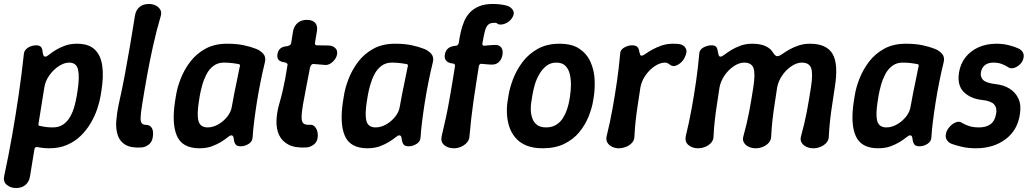

<svg xmlns="http://www.w3.org/2000/svg" viewBox="-31 -733 5187 966"><path d="M357 -513Q415 -513 445.5 -484Q476 -455 483.5 -401.5Q491 -348 479 -275L475 -250Q470 -220 458 -184.5Q446 -149 425.5 -114Q405 -79 376 -50.5Q347 -22 307.5 -4.5Q268 13 218 13Q197 13 182 11Q167 9 157 7Q144 5 142 19L120 154Q116 181 97.5 197Q79 213 50 213Q22 213 3 197Q-16 181 -10 153Q12 51 30 -51.5Q48 -154 63 -256Q78 -358 89 -461Q90 -475 100 -485Q110 -495 123.5 -500Q137 -505 150 -505Q168 -505 175 -497Q182 -489 183 -474Q184 -464 187 -456Q190 -448 197 -448Q204 -448 216 -458Q228 -468 248 -480.5Q268 -493 295 -503Q322 -513 357 -513ZM317 -418Q292 -418 264.5 -400Q237 -382 217 -353.5Q197 -325 192 -293L163 -112Q160 -99 172 -99Q180 -97 196.5 -94.5Q213 -92 235 -92Q266 -92 287.5 -107Q309 -122 322.5 -146.5Q336 -171 343.5 -198.5Q351 -226 355 -250L359 -275Q370 -345 362 -381.5Q354 -418 317 -418Z M680 9Q628 12 600 -4.5Q572 -21 561.5 -52.5Q551 -84 554 -124.5Q557 -165 566 -207Q583 -282 597 -356.5Q611 -431 623.5 -505Q636 -579 648 -654Q652 -681 670 -697Q688 -713 718 -713Q737 -713 752 -705.5Q767 -698 775 -685Q783 -672 778 -653Q756 -578 739.5 -504Q723 -430 709.5 -355.5Q696 -281 684 -206Q677 -163 676.5 -141Q676 -119 683 -112Q690 -105 702 -105Q724 -105 733.5 -88Q743 -71 737 -39Q733 -17 716 -4.5Q699 8 680 9Z M972 13Q887 13 859.5 -48.5Q832 -110 850 -225L854 -250Q860 -290 877.5 -335.5Q895 -381 925.5 -421.5Q956 -462 1002 -487.5Q1048 -513 1111 -513Q1160 -513 1195 -505.5Q1230 -498 1258 -487Q1279 -479 1293.5 -462.5Q1308 -446 1302 -421Q1290 -372 1279.5 -319.5Q1269 -267 1261 -216Q1253 -165 1247.5 -120.5Q1242 -76 1240 -42Q1239 -21 1220 -9Q1201 3 1180 3Q1163 3 1156 -4.5Q1149 -12 1146 -27Q1145 -39 1142.5 -45.5Q1140 -52 1132 -52Q1126 -52 1114 -42Q1102 -32 1082 -19.5Q1062 -7 1035 3Q1008 13 972 13ZM1014 -92Q1040 -92 1066 -106.5Q1092 -121 1112 -145.5Q1132 -170 1136 -200Q1142 -233 1148 -264.5Q1154 -296 1161 -327.5Q1168 -359 1174 -392Q1181 -410 1168 -411Q1158 -413 1138 -415.5Q1118 -418 1095 -418Q1065 -418 1043 -401.5Q1021 -385 1007.5 -358.5Q994 -332 986 -303Q978 -274 974 -250L970 -225Q959 -158 967.5 -125Q976 -92 1014 -92Z M1510 9Q1454 12 1421 -5Q1388 -22 1373.5 -53Q1359 -84 1360 -124Q1361 -164 1373 -207Q1383 -241 1390.5 -273Q1398 -305 1404 -337Q1410 -369 1415 -403Q1417 -409 1415 -411.5Q1413 -414 1410 -416Q1407 -418 1403 -419Q1379 -422 1370.5 -432Q1362 -442 1365 -461Q1368 -479 1379.5 -489Q1391 -499 1416 -501Q1423 -503 1428 -506.5Q1433 -510 1434 -517Q1436 -532 1439 -548Q1442 -564 1444 -579Q1450 -604 1467.5 -618.5Q1485 -633 1513 -633Q1540 -633 1553.5 -619.5Q1567 -606 1564 -579Q1562 -564 1559 -549Q1556 -534 1554 -519Q1551 -505 1564 -505Q1579 -505 1594.5 -504.5Q1610 -504 1624 -504Q1643 -503 1655.5 -491.5Q1668 -480 1665 -461Q1662 -440 1644 -423Q1626 -406 1608 -406Q1593 -407 1577.5 -408.5Q1562 -410 1547 -411Q1541 -412 1536.5 -407.5Q1532 -403 1529 -394Q1520 -347 1511 -301Q1502 -255 1493 -205Q1486 -163 1486.5 -140.5Q1487 -118 1497 -111Q1507 -104 1528 -105Q1546 -108 1558.5 -88.5Q1571 -69 1567 -38Q1563 -16 1545.5 -4Q1528 8 1510 9Z M1817 13Q1732 13 1704.5 -48.5Q1677 -110 1695 -225L1699 -250Q1705 -290 1722.5 -335.5Q1740 -381 1770.5 -421.5Q1801 -462 1847 -487.5Q1893 -513 1956 -513Q2005 -513 2040 -505.5Q2075 -498 2103 -487Q2124 -479 2138.5 -462.5Q2153 -446 2147 -421Q2135 -372 2124.5 -319.5Q2114 -267 2106 -216Q2098 -165 2092.5 -120.5Q2087 -76 2085 -42Q2084 -21 2065 -9Q2046 3 2025 3Q2008 3 2001 -4.5Q1994 -12 1991 -27Q1990 -39 1987.5 -45.5Q1985 -52 1977 -52Q1971 -52 1959 -42Q1947 -32 1927 -19.5Q1907 -7 1880 3Q1853 13 1817 13ZM1859 -92Q1885 -92 1911 -106.5Q1937 -121 1957 -145.5Q1977 -170 1981 -200Q1987 -233 1993 -264.5Q1999 -296 2006 -327.5Q2013 -359 2019 -392Q2026 -410 2013 -411Q2003 -413 1983 -415.5Q1963 -418 1940 -418Q1910 -418 1888 -401.5Q1866 -385 1852.5 -358.5Q1839 -332 1831 -303Q1823 -274 1819 -250L1815 -225Q1804 -158 1812.5 -125Q1821 -92 1859 -92Z M2253 13Q2223 13 2204 -3Q2185 -19 2191 -47Q2202 -94 2211.5 -137Q2221 -180 2228.5 -223Q2236 -266 2243.5 -309.5Q2251 -353 2258 -399Q2259 -404 2257 -408Q2255 -412 2250 -413Q2236 -414 2225.5 -419Q2215 -424 2210 -433.5Q2205 -443 2207 -457Q2209 -472 2216.5 -482Q2224 -492 2236 -497Q2248 -502 2264 -503Q2270 -504 2273 -508Q2276 -512 2277 -517Q2281 -545 2287.5 -573Q2294 -601 2304.5 -626Q2315 -651 2333.5 -670.5Q2352 -690 2380 -701.5Q2408 -713 2448 -713Q2489 -713 2521 -704Q2539 -698 2549 -683Q2559 -668 2549 -649Q2539 -629 2518.5 -618Q2498 -607 2480 -610Q2473 -612 2469.5 -615.5Q2466 -619 2453 -618Q2433 -618 2423 -606.5Q2413 -595 2407.5 -572Q2402 -549 2396 -514Q2395 -503 2404 -503Q2419 -504 2433.5 -505.5Q2448 -507 2461 -507Q2482 -507 2491.5 -493Q2501 -479 2497 -457Q2494 -437 2480.5 -422.5Q2467 -408 2445 -408Q2431 -408 2418 -409.5Q2405 -411 2390 -412Q2385 -412 2382 -408.5Q2379 -405 2378 -399Q2371 -353 2364 -309.5Q2357 -266 2351 -223Q2345 -180 2340 -137Q2335 -94 2331 -47Q2330 -29 2318 -15.5Q2306 -2 2288.5 5.5Q2271 13 2253 13Z M2953 -225Q2947 -188 2930 -146Q2913 -104 2883.5 -68Q2854 -32 2808.5 -9.5Q2763 13 2700 13Q2650 13 2616 -1.5Q2582 -16 2561 -41.5Q2540 -67 2530.5 -98Q2521 -129 2519.5 -162Q2518 -195 2523 -225L2527 -250Q2533 -290 2550.5 -335.5Q2568 -381 2598.5 -421.5Q2629 -462 2675 -487.5Q2721 -513 2784 -513Q2847 -513 2884.5 -487.5Q2922 -462 2940 -421.5Q2958 -381 2960.5 -335.5Q2963 -290 2957 -250ZM2837 -250Q2841 -276 2841.5 -304.5Q2842 -333 2836 -359Q2830 -385 2814 -401.5Q2798 -418 2768 -418Q2739 -418 2718 -401.5Q2697 -385 2682 -359Q2667 -333 2659 -304.5Q2651 -276 2647 -250L2643 -225Q2639 -204 2639.5 -181.5Q2640 -159 2647 -138.5Q2654 -118 2670.5 -105Q2687 -92 2717 -92Q2746 -92 2767 -105Q2788 -118 2801 -138.5Q2814 -159 2821.5 -181.5Q2829 -204 2833 -225Z M3081 13Q3064 13 3048.5 5.5Q3033 -2 3025 -15.5Q3017 -29 3021 -47Q3038 -116 3050.5 -185Q3063 -254 3073 -323Q3083 -392 3089 -461Q3089 -482 3109 -493.5Q3129 -505 3149 -505Q3167 -505 3175 -497.5Q3183 -490 3185 -475Q3187 -465 3189.5 -458.5Q3192 -452 3199 -453Q3206 -454 3219 -463.5Q3232 -473 3252 -484Q3272 -495 3298 -504Q3324 -513 3356 -513Q3364 -513 3372.5 -512.5Q3381 -512 3388 -511Q3409 -508 3419 -490Q3429 -472 3413 -442Q3407 -429 3394 -417.5Q3381 -406 3367 -402Q3353 -398 3342 -406Q3337 -410 3330 -414Q3323 -418 3315 -418Q3290 -418 3263 -400Q3236 -382 3216.5 -353.5Q3197 -325 3191 -293Q3185 -251 3178.5 -210Q3172 -169 3167.5 -129Q3163 -89 3161 -47Q3161 -29 3149.5 -15.5Q3138 -2 3119.5 5.5Q3101 13 3081 13Z M3481 13Q3452 13 3433 -3Q3414 -19 3419 -47Q3436 -116 3448.5 -185Q3461 -254 3471 -323Q3481 -392 3487 -461Q3487 -482 3507 -493.5Q3527 -505 3550 -505Q3566 -505 3572.5 -497Q3579 -489 3580 -475Q3582 -465 3584.5 -456.5Q3587 -448 3594 -448Q3601 -448 3614 -458Q3627 -468 3647 -480.5Q3667 -493 3694 -503Q3721 -513 3754 -513Q3794 -513 3820.5 -501Q3847 -489 3860 -466Q3865 -458 3871 -453.5Q3877 -449 3884 -451Q3892 -452 3906 -462Q3920 -472 3940 -483.5Q3960 -495 3986.5 -504Q4013 -513 4044 -513Q4128 -513 4158 -461.5Q4188 -410 4169 -293Q4163 -251 4156.5 -210Q4150 -169 4145.5 -129Q4141 -89 4139 -47Q4139 -29 4127.5 -15.5Q4116 -2 4098 5.5Q4080 13 4061 13Q4042 13 4026 5.5Q4010 -2 4002 -15.5Q3994 -29 3999 -47Q4008 -79 4015 -109Q4022 -139 4028 -169.5Q4034 -200 4039 -231Q4044 -262 4049 -293Q4060 -363 4050 -390.5Q4040 -418 4003 -418Q3978 -418 3951 -400Q3924 -382 3904.5 -353.5Q3885 -325 3879 -293Q3873 -251 3866.5 -210Q3860 -169 3855.5 -129Q3851 -89 3849 -47Q3849 -29 3837.5 -15.5Q3826 -2 3808 5.5Q3790 13 3771 13Q3752 13 3736 5.5Q3720 -2 3712 -15.5Q3704 -29 3709 -47Q3718 -79 3725 -109Q3732 -139 3738 -169.5Q3744 -200 3749 -231Q3754 -262 3759 -293Q3770 -363 3760 -390.5Q3750 -418 3713 -418Q3688 -418 3661 -400Q3634 -382 3614.5 -353.5Q3595 -325 3589 -293Q3583 -251 3576.5 -210Q3570 -169 3565.5 -129Q3561 -89 3559 -47Q3559 -29 3547.5 -15.5Q3536 -2 3518 5.5Q3500 13 3481 13Z M4387 13Q4302 13 4274.5 -48.5Q4247 -110 4265 -225L4269 -250Q4275 -290 4292.5 -335.5Q4310 -381 4340.5 -421.5Q4371 -462 4417 -487.5Q4463 -513 4526 -513Q4575 -513 4610 -505.5Q4645 -498 4673 -487Q4694 -479 4708.5 -462.5Q4723 -446 4717 -421Q4705 -372 4694.5 -319.5Q4684 -267 4676 -216Q4668 -165 4662.5 -120.5Q4657 -76 4655 -42Q4654 -21 4635 -9Q4616 3 4595 3Q4578 3 4571 -4.5Q4564 -12 4561 -27Q4560 -39 4557.5 -45.5Q4555 -52 4547 -52Q4541 -52 4529 -42Q4517 -32 4497 -19.5Q4477 -7 4450 3Q4423 13 4387 13ZM4429 -92Q4455 -92 4481 -106.5Q4507 -121 4527 -145.5Q4547 -170 4551 -200Q4557 -233 4563 -264.5Q4569 -296 4576 -327.5Q4583 -359 4589 -392Q4596 -410 4583 -411Q4573 -413 4553 -415.5Q4533 -418 4510 -418Q4480 -418 4458 -401.5Q4436 -385 4422.5 -358.5Q4409 -332 4401 -303Q4393 -274 4389 -250L4385 -225Q4374 -158 4382.5 -125Q4391 -92 4429 -92Z M4879 13Q4840 13 4808 5.5Q4776 -2 4755 -10Q4739 -17 4731 -32Q4723 -47 4731 -70Q4737 -85 4749.5 -98Q4762 -111 4778 -117.5Q4794 -124 4807 -116Q4821 -107 4842.5 -99.5Q4864 -92 4895 -92Q4931 -92 4953 -108.5Q4975 -125 4981 -162Q4986 -191 4970.5 -208Q4955 -225 4911 -230Q4881 -233 4857.5 -243.5Q4834 -254 4817.5 -270.5Q4801 -287 4795 -311.5Q4789 -336 4794 -368Q4801 -412 4826.5 -444.5Q4852 -477 4892 -495Q4932 -513 4982 -513Q5014 -513 5043 -506Q5072 -499 5091 -490Q5108 -483 5116 -468Q5124 -453 5115 -430Q5109 -416 5096 -405Q5083 -394 5067.5 -390.5Q5052 -387 5041 -395Q5028 -404 5009.5 -411Q4991 -418 4967 -418Q4940 -418 4924 -405Q4908 -392 4904 -368Q4901 -345 4915.5 -330.5Q4930 -316 4976 -310Q5018 -306 5048.5 -287Q5079 -268 5093.5 -235.5Q5108 -203 5100 -156Q5088 -77 5027.5 -32Q4967 13 4879 13Z"/></svg>

Font: Winky Sans Medium
Style: Italic
Weight: 500
Italic angle: -8.97852°
Designer: Simon Atzbach
Foundry: typofactur
Version: Version 1.205